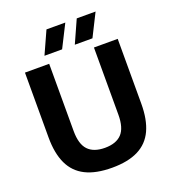

<svg xmlns="http://www.w3.org/2000/svg" viewBox="-167 -1074 1082 1207"><g transform="rotate(-20 374.0 -470.0)"><path d="M375.5 9.5Q267.5 9.5 198.5 -25Q129.5 -59.5 96.5 -129.8Q63.5 -200 63.5 -306.5V-740H225.5V-290.5Q225.5 -202.5 263 -163Q300.5 -123.5 375.5 -123.5Q450.5 -123.5 487.8 -163Q525 -202.5 525 -290.5V-740H684V-306.5Q684 -200 651.5 -129.8Q619 -59.5 550.5 -25Q482 9.5 375.5 9.5ZM418 -797.5 486 -949H612L536 -797.5ZM215 -797.5 283.5 -949H409.5L333 -797.5Z"/></g></svg>

Font: Encode Sans SC
Style: Bold
Weight: 700
Version: Version 3.002